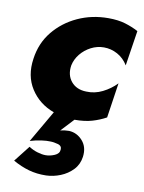

<svg xmlns="http://www.w3.org/2000/svg" viewBox="-85 -529 652 870"><g transform="rotate(10 241.5 -94.5)"><path d="M214 -230Q207 -185 231.5 -155.5Q256 -126 301 -125Q340 -123 376 -141Q412 -159 439 -187L415 -26Q386 -10 352 0Q318 10 272 10H271L216 69Q236 64 256 64Q293 66 318.5 95Q344 124 338 169Q333 205 309.5 229.5Q286 254 253.5 267Q221 280 188 281Q145 282 108 271.5Q71 261 34 240L92 166Q110 178 131.5 184.5Q153 191 170 191Q190 191 211 182Q232 173 233 155Q235 137 216 131.5Q197 126 180 126Q165 125 139.5 128.5Q114 132 88 140L173 -7Q104 -32 66 -91Q28 -150 40 -230Q50 -303 93.5 -356.5Q137 -410 202 -440Q267 -470 343 -470Q388 -470 421 -460Q454 -450 482 -435L457 -273Q438 -304 408.5 -320Q379 -336 346 -336Q315 -336 287 -321.5Q259 -307 239.5 -283Q220 -259 214 -230Z"/></g></svg>

Font: Jost* Heavy
Style: Italic
Weight: 800
Italic angle: -10°
Version: Version 3.7